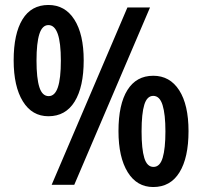

<svg xmlns="http://www.w3.org/2000/svg" viewBox="-20 -744 814 773"><path d="M175 -724Q242 -724 279.5 -665Q317 -606 317 -501Q317 -394 280.5 -335Q244 -276 175 -276Q109 -276 72 -336Q35 -396 35 -501Q35 -608 70.5 -666Q106 -724 175 -724ZM175 -643Q150 -643 138.5 -607Q127 -571 127 -500Q127 -429 138.5 -393Q150 -357 176 -357Q201 -357 213 -392.5Q225 -428 225 -500Q225 -572 212.5 -607.5Q200 -643 175 -643ZM584 -714 279 0H188L493 -714ZM597 -439Q664 -439 701.5 -380.5Q739 -322 739 -216Q739 -109 702.5 -50Q666 9 597 9Q531 9 494 -51Q457 -111 457 -216Q457 -324 493 -381.5Q529 -439 597 -439ZM597 -358Q572 -358 561 -322.5Q550 -287 550 -215Q550 -144 561 -108Q572 -72 598 -72Q624 -72 635 -109Q646 -146 646 -215Q646 -284 634.5 -321Q623 -358 597 -358Z"/></svg>

Font: Noto Sans Khmer Condensed SemiBold
Style: Regular
Weight: 600
Width: 3
Designer: Danh Hong and the Monotype Design Team
Foundry: Monotype Imaging Inc.
Version: Version 2.004